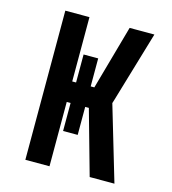

<svg xmlns="http://www.w3.org/2000/svg" viewBox="-109 -825 819 914"><g transform="rotate(15 300.0 -367.5)"><path d="M100 0V-735H219V-418H238V-556H310V-418H328L417 -735H539L435 -384L430 -368L539 0H417L328 -317H310V-179H238V-317H219V0Z"/></g></svg>

Font: Iosevka Aile
Style: Bold
Weight: 700
Designer: Belleve Invis
Foundry: Belleve Invis
Version: Version 28.0.1; ttfautohint (v1.8.4)